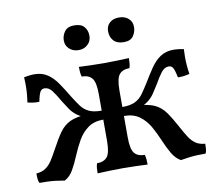

<svg xmlns="http://www.w3.org/2000/svg" viewBox="-73 -727 942 824"><g transform="rotate(-10 397.5 -315.5)"><path d="M651 9Q629 -3 613.5 -29.5Q598 -56 584.5 -88.5Q571 -121 554 -151Q537 -181 510.5 -200.5Q484 -220 443 -220V-259Q478 -259 498.5 -269Q519 -279 532.5 -297.5Q546 -316 561 -340Q582 -375 601 -403Q620 -431 644 -447Q668 -463 701 -463Q711 -463 724 -461.5Q737 -460 746 -458Q745 -442 745 -423.5Q745 -405 746.5 -386Q748 -367 751 -349Q741 -346 725.5 -344Q710 -342 700 -343Q693 -377 686.5 -386.5Q680 -396 669 -396Q650 -396 636 -377.5Q622 -359 605 -329Q592 -308 581.5 -292.5Q571 -277 555.5 -264.5Q540 -252 513 -241L504 -255Q554 -252 582 -239Q610 -226 629 -199Q648 -172 671 -129Q685 -103 697 -84.5Q709 -66 725 -55Q741 -44 766 -42Q766 -29 765 -18.5Q764 -8 760 0Q741 0 725 0.5Q709 1 691.5 3Q674 5 651 9ZM145 9Q122 5 104.5 3Q87 1 71 0.5Q55 0 36 0Q32 -8 31 -18.5Q30 -29 30 -42Q55 -44 71 -55Q87 -66 99 -84.5Q111 -103 125 -129Q148 -172 167 -199Q186 -226 213.5 -239Q241 -252 292 -255L283 -241Q256 -252 240.5 -264.5Q225 -277 214.5 -292.5Q204 -308 191 -329Q174 -359 160 -377.5Q146 -396 127 -396Q116 -396 109.5 -386.5Q103 -377 96 -343Q86 -342 70.5 -344Q55 -346 45 -349Q48 -367 49.5 -386Q51 -405 51 -423.5Q51 -442 50 -458Q59 -460 72 -461.5Q85 -463 95 -463Q128 -463 152 -447Q176 -431 195 -403Q214 -375 235 -340Q250 -316 263.5 -297.5Q277 -279 297.5 -269Q318 -259 353 -259V-220Q312 -220 285.5 -200.5Q259 -181 242 -151Q225 -121 211.5 -88.5Q198 -56 183 -29.5Q168 -3 145 9ZM289 3Q289 -10 290 -20.5Q291 -31 294 -40Q324 -40 338.5 -57.5Q353 -75 353 -127V-331Q353 -383 338.5 -400.5Q324 -418 294 -418Q291 -427 290 -437.5Q289 -448 289 -461Q311 -460 339 -459Q367 -458 398 -458Q429 -458 457 -459Q485 -460 507 -461Q507 -448 506 -437.5Q505 -427 502 -418Q472 -418 457.5 -400.5Q443 -383 443 -331V-127Q443 -75 457.5 -57.5Q472 -40 502 -40Q505 -31 506 -20.5Q507 -10 507 3Q485 2 457 1Q429 0 398 0Q367 0 339 1Q311 2 289 3ZM498 -532Q469 -532 454 -548Q439 -564 439 -589Q439 -613 454.5 -626.5Q470 -640 495 -640Q520 -640 536 -626Q552 -612 552 -589Q552 -568 540 -550Q528 -532 498 -532ZM302 -532Q277 -532 261 -546.5Q245 -561 245 -583Q245 -605 258 -622.5Q271 -640 300 -640Q330 -640 343.5 -624Q357 -608 357 -585Q357 -562 341 -547Q325 -532 302 -532Z"/></g></svg>

Font: Vollkorn
Style: Regular
Weight: 400
Designer: Friedrich Althausen
Foundry: Friedrich Althausen
Version: Version 4.104